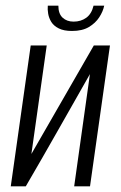

<svg xmlns="http://www.w3.org/2000/svg" viewBox="-20 -654 424 674"><path d="M17.8 0 87.8 -494.3H144L90.2 -113.5L309.3 -494.3H366L296 0H240.4L295.7 -393.9Q239.3 -295 183.8 -196.9Q128.3 -98.9 70.6 0ZM232.7 -545.3Q204.1 -545.3 186.5 -554.2Q168.8 -563 160.2 -576.8Q151.7 -590.6 149.1 -605.9Q146.5 -621.2 147.8 -634.1H184.9Q184.8 -606.1 199.6 -592.1Q214.5 -578.1 238.3 -578.1Q263.9 -578.1 282.7 -591.6Q301.5 -605.1 308.4 -634.1H345.8Q341.8 -614 328.5 -593.5Q315.2 -572.9 292 -559.1Q268.8 -545.3 232.7 -545.3Z"/></svg>

Font: Alumni Sans SC Thin
Style: Italic
Weight: 100
Italic angle: -8°
Designer: Robert E. Leuschke
Foundry: Robert E. Leuschke
Version: Version 1.016